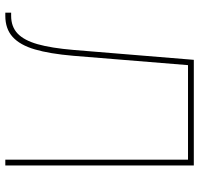

<svg xmlns="http://www.w3.org/2000/svg" viewBox="-34 -734 768 741"><g transform="rotate(90 350.5 -364.0)"><path d="M29.3 -22.5H41.5Q83.5 -22.5 109.9 -47.4Q136.2 -72.3 151.1 -124.8Q166 -177.2 173.3 -264.2L211.4 -727.5H619.1V0H596.7V-705.1H231.9L195.8 -262.2Q188 -170.9 171.1 -113.8Q154.3 -56.6 123 -28.3Q91.8 0 41.5 0H29.3Z"/></g></svg>

Font: Intratopia Thin
Style: Regular
Weight: 100
Designer: Rasmus Andersson
Foundry: rsms
Version: Version 3.000;Glyphs 3.2.3 (3260)